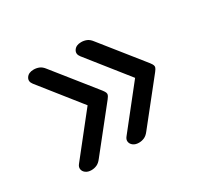

<svg xmlns="http://www.w3.org/2000/svg" viewBox="-111 -688 947 875"><g transform="rotate(-30 362.5 -250.5)"><path d="M145 14Q127 14 115.5 5.5Q104 -3 102 -15.5Q100 -28 110 -40L277 -251L110 -461Q95 -480 106.5 -497.5Q118 -515 145 -515Q160 -515 173.5 -509.5Q187 -504 199 -488L358 -289Q372 -272 376.5 -264.5Q381 -257 381 -251Q381 -246 376.5 -238.5Q372 -231 358 -214L199 -14Q187 2 173.5 8Q160 14 145 14ZM395 14Q377 14 365.5 5.5Q354 -3 352 -15.5Q350 -28 360 -40L527 -251L360 -461Q345 -480 356.5 -497.5Q368 -515 395 -515Q410 -515 423.5 -509.5Q437 -504 449 -488L608 -289Q622 -272 626.5 -264.5Q631 -257 631 -251Q631 -246 626.5 -238.5Q622 -231 608 -214L449 -14Q437 2 423.5 8Q410 14 395 14Z"/></g></svg>

Font: Playwrite HR Lijeva
Style: Regular
Weight: 400
Designer: Veronika Burian, José Scaglione
Foundry: TypeTogether
Version: Version 1.002